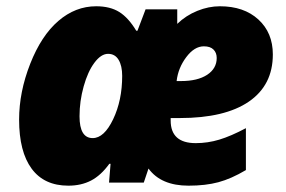

<svg xmlns="http://www.w3.org/2000/svg" viewBox="-20 -583 913 613"><path d="M582 9.8Q494.1 9.8 454.1 -44.9L439 0H328.1L333 -60.1H329.1Q302.2 -22.9 270.8 -6.6Q239.3 9.8 198.2 9.8Q121.1 9.8 81.1 -44.4Q41 -98.6 41 -201.2Q41 -289.1 76.4 -379.2Q111.8 -469.2 166.3 -516.1Q220.7 -563 287.1 -563Q331.5 -563 360.8 -544.7Q390.1 -526.4 415 -484.9H418.9L444.8 -553.2H545.9V-506.8Q573.7 -533.7 609.9 -548.3Q646 -563 682.1 -563Q758.8 -563 804.9 -520.8Q851.1 -478.5 851.1 -409.2Q851.1 -311 774.4 -258.5Q697.8 -206.1 554.2 -206.1H524.9V-198.2Q524.9 -126 605 -126Q643.1 -126 680.2 -137.2Q717.3 -148.4 765.1 -173.8V-40Q718.3 -12.2 677.2 -1.2Q636.2 9.8 582 9.8ZM558.1 -324.2Q610.8 -324.2 641.4 -344.2Q671.9 -364.3 671.9 -397.9Q671.9 -414.6 661.6 -424.8Q651.4 -435.1 630.9 -435.1Q600.6 -435.1 574.7 -400.6Q548.8 -366.2 543.9 -324.2ZM275.9 -142.1Q312.5 -142.1 341.3 -202.4Q370.1 -262.7 370.1 -340.8Q370.1 -373 358.6 -392.1Q347.2 -411.1 325 -411.1Q302.7 -411.1 281.5 -382.8Q260.3 -354.5 247.1 -307.1Q233.9 -259.8 233.9 -211.9Q233.9 -142.1 275.9 -142.1Z"/></svg>

Font: Open Sans Hebrew Extra Bold
Style: Italic
Weight: 800
Italic angle: -12°
Foundry: Ascender Corporation, Yanek Iontef
Version: Version 2.001;PS 002.001;hotconv 1.0.70;makeotf.lib2.5.58329